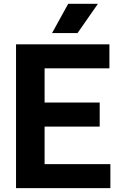

<svg xmlns="http://www.w3.org/2000/svg" viewBox="-20 -968 618 988"><path d="M62.5 0V-740H543V-616.5H209.5V-440.5H493V-316.5H209.5V-123.5H548V0ZM248 -798 331 -948.5H484L379 -798Z"/></svg>

Font: Encode Sans Semi Condensed
Style: Bold
Weight: 700
Width: 4
Designer: Multiple Designers
Foundry: Impallari Type
Version: Version 3.000; ttfautohint (v1.8.3) -l 8 -r 50 -G 200 -x 14 